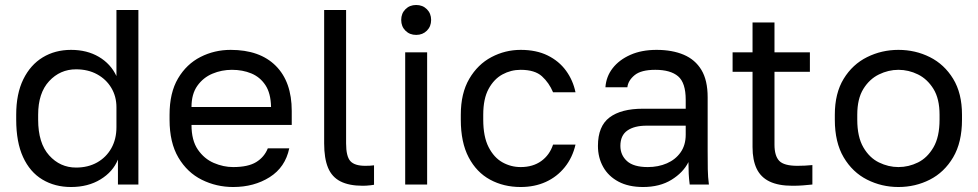

<svg xmlns="http://www.w3.org/2000/svg" viewBox="-20 -740 3923 770"><path d="M265 10Q200 10 150 -20Q100 -50 72.5 -110Q45 -170 45 -260V-280Q45 -364 73.5 -422Q102 -480 151.5 -510Q201 -540 265 -540Q329 -540 376.5 -512Q424 -484 447 -435V-700H535V0H453V-100Q433 -51 383 -20.5Q333 10 265 10ZM285 -68Q333 -68 369.5 -88.5Q406 -109 426.5 -145.5Q447 -182 447 -230V-310Q447 -353 426.5 -387.5Q406 -422 369.5 -442Q333 -462 285 -462Q221 -462 177 -414.5Q133 -367 133 -280V-260Q133 -166 177 -117Q221 -68 285 -68Z M915 10Q848 10 789.5 -19Q731 -48 695.5 -108Q660 -168 660 -260V-280Q660 -368 694 -425.5Q728 -483 784 -511.5Q840 -540 905 -540Q1022 -540 1086 -476Q1150 -412 1150 -295V-239H748Q748 -177 773.5 -140Q799 -103 837.5 -86.5Q876 -70 915 -70Q975 -70 1007.5 -90Q1040 -110 1054 -145H1140Q1124 -69 1061.5 -29.5Q999 10 915 10ZM910 -460Q869 -460 832 -444.5Q795 -429 771.5 -396Q748 -363 748 -311H1067Q1066 -366 1044.5 -398.5Q1023 -431 988 -445.5Q953 -460 910 -460Z M1435 5Q1380 5 1345.5 -12.5Q1311 -30 1295.5 -67.5Q1280 -105 1280 -165V-700H1368V-165Q1368 -113 1385 -94Q1402 -75 1445 -75Q1456 -75 1464 -75.5Q1472 -76 1480 -77V1Q1475 2 1466.5 3Q1458 4 1449.5 4.5Q1441 5 1435 5Z M1605 0V-530H1693V0ZM1649 -600Q1623 -600 1606 -617Q1589 -634 1589 -660Q1589 -686 1606 -703Q1623 -720 1649 -720Q1675 -720 1692 -703Q1709 -686 1709 -660Q1709 -634 1692 -617Q1675 -600 1649 -600Z M2068 10Q2000 10 1945.5 -19.5Q1891 -49 1859.5 -109Q1828 -169 1828 -260V-280Q1828 -366 1862 -424Q1896 -482 1951 -511Q2006 -540 2068 -540Q2131 -540 2176.5 -517.5Q2222 -495 2250 -456.5Q2278 -418 2288 -370H2198Q2182 -408 2153.5 -434Q2125 -460 2068 -460Q2029 -460 1995 -441.5Q1961 -423 1939.5 -383.5Q1918 -344 1918 -280V-260Q1918 -192 1939.5 -150Q1961 -108 1995 -89Q2029 -70 2068 -70Q2117 -70 2150.5 -94Q2184 -118 2198 -160H2288Q2276 -108 2245 -69.5Q2214 -31 2169 -10.5Q2124 10 2068 10Z M2559 10Q2501 10 2460.5 -11.5Q2420 -33 2399 -70.5Q2378 -108 2378 -155Q2378 -234 2424.5 -269Q2471 -304 2558 -304H2730V-340Q2730 -408 2699.5 -434Q2669 -460 2608 -460Q2551 -460 2525 -438.5Q2499 -417 2496 -390H2408Q2411 -433 2437 -466.5Q2463 -500 2508 -520Q2553 -540 2613 -540Q2676 -540 2722 -520.5Q2768 -501 2793 -459.5Q2818 -418 2818 -350V-135Q2818 -93 2818.5 -61.5Q2819 -30 2823 0H2746Q2743 -23 2742 -43.5Q2741 -64 2741 -90Q2720 -48 2673 -19Q2626 10 2559 10ZM2578 -70Q2620 -70 2654.5 -85Q2689 -100 2709.5 -129Q2730 -158 2730 -200V-236H2573Q2524 -236 2496 -216.5Q2468 -197 2468 -155Q2468 -118 2494.5 -94Q2521 -70 2578 -70Z M3158 5Q3102 5 3066.5 -12Q3031 -29 3014.5 -63.5Q2998 -98 2998 -150V-452H2918V-530H2998V-650H3086V-530H3228V-452H3086V-160Q3086 -115 3105 -95Q3124 -75 3178 -75Q3208 -75 3238 -78V0Q3219 2 3200 3.5Q3181 5 3158 5Z M3583 10Q3516 10 3457.5 -19.5Q3399 -49 3363.5 -109Q3328 -169 3328 -260V-280Q3328 -366 3363.5 -424Q3399 -482 3457.5 -511Q3516 -540 3583 -540Q3651 -540 3709 -511Q3767 -482 3802.5 -424Q3838 -366 3838 -280V-260Q3838 -169 3802.5 -109Q3767 -49 3709 -19.5Q3651 10 3583 10ZM3583 -70Q3624 -70 3661.5 -88.5Q3699 -107 3723.5 -149Q3748 -191 3748 -260V-280Q3748 -344 3723.5 -383.5Q3699 -423 3661.5 -441.5Q3624 -460 3583 -460Q3543 -460 3505 -441.5Q3467 -423 3442.5 -383.5Q3418 -344 3418 -280V-260Q3418 -191 3442.5 -149Q3467 -107 3505 -88.5Q3543 -70 3583 -70Z"/></svg>

Font: Golos Text
Style: Regular
Weight: 400
Designer: A.Korolkova, Vitaly Kuzmin
Foundry: ParaType Ltd
Version: Version 2.004